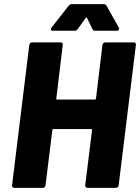

<svg xmlns="http://www.w3.org/2000/svg" viewBox="-20 -904 674 924"><path d="M399 -817 425 -764C427 -758 431 -756 437 -756H542C552 -756 555 -763 552 -771L493 -876C490 -881 486 -884 480 -884H325C319 -884 314 -881 310 -876L228 -771C222 -763 225 -756 233 -756H339C345 -756 350 -758 354 -764L392 -817C395 -821 398 -821 399 -817ZM473 -688 442 -430C441 -427 439 -425 436 -425H255C252 -425 250 -427 251 -430L282 -688C283 -695 279 -700 272 -700H134C128 -700 122 -695 121 -688L38 -12C37 -5 42 0 48 0H186C193 0 198 -5 199 -12L232 -278C232 -281 235 -283 237 -283H419C422 -283 423 -281 423 -278L390 -12C390 -5 394 0 401 0H538C545 0 551 -5 551 -12L634 -688C635 -695 631 -700 624 -700H487C480 -700 474 -695 473 -688Z"/></svg>

Font: Barlow ExtraBold
Style: Italic
Weight: 800
Italic angle: -7°
Designer: Jeremy Tribby
Foundry: Tribby Type
Version: Version 1.422;hotconv 1.0.109;makeotfexe 2.5.65596